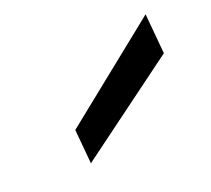

<svg xmlns="http://www.w3.org/2000/svg" viewBox="-57 -825 408 372"><g transform="rotate(-30 147.0 -638.5)"><path d="M58 -540 64 -611 294 -737 287 -654Z"/></g></svg>

Font: DM Sans 20pt Medium
Style: Italic
Weight: 500
Italic angle: -10°
Version: Version 4.004;gftools[0.9.30]